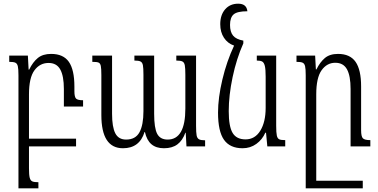

<svg xmlns="http://www.w3.org/2000/svg" viewBox="-20 -793 2049 1040"><path d="M326 -216V-311Q326 -381 306.5 -416.5Q287 -452 243 -452Q196 -452 166.5 -412Q137 -372 137 -282V-42H392V0H137V119Q137 155 141 170Q145 185 155 189.5Q165 194 188 194V227H80V-385Q80 -420 76.5 -434.5Q73 -449 63 -453.5Q53 -458 30 -458V-492H131L135 -416H138Q158 -457 185 -479Q212 -501 257 -501Q323 -501 353 -458Q383 -415 383 -324V-299Q383 -268 392 -259Q401 -250 430 -250V-216Z M1042 -492V-112Q1042 -75 1045 -59.5Q1048 -44 1058 -38.5Q1068 -33 1091 -33V0H990L986 -74H984Q969 -32 941 -11Q913 10 868 10Q826 10 800.5 -11.5Q775 -33 765 -78H763Q736 10 646 10Q529 10 529 -170V-386Q529 -422 526 -436Q523 -450 514 -454Q505 -458 480 -458V-492H587V-177Q587 -105 604.5 -71Q622 -37 663 -37Q714 -37 735.5 -76.5Q757 -116 757 -191V-388Q757 -425 754 -440Q751 -455 741 -460Q731 -465 708 -465V-492H815V-177Q815 -99 831.5 -68Q848 -37 888 -37Q984 -37 984 -205V-387Q984 -424 981 -439.5Q978 -455 968 -460Q958 -465 935 -465V-492Z M1525 -34V0H1428L1421 -74H1417Q1401 -37 1368.5 -13.5Q1336 10 1294 10Q1226 10 1193.5 -35.5Q1161 -81 1161 -183Q1161 -263 1184.5 -362Q1208 -461 1248 -546Q1213 -558 1193 -588.5Q1173 -619 1173 -662Q1173 -712 1199.5 -742.5Q1226 -773 1270 -773Q1316 -773 1320 -732Q1265 -732 1245.5 -715Q1226 -698 1226 -658Q1226 -620 1242.5 -600Q1259 -580 1298 -573V-558Q1261 -475 1240 -375.5Q1219 -276 1219 -191Q1219 -108 1240 -73Q1261 -38 1310 -38Q1361 -38 1390 -85Q1419 -132 1419 -209V-377Q1419 -418 1414.5 -436Q1410 -454 1400.5 -459.5Q1391 -465 1371 -465V-492H1476V-112Q1476 -74 1479.5 -58.5Q1483 -43 1492.5 -38.5Q1502 -34 1525 -34Z M1879 0V-311Q1879 -382 1859.5 -417.5Q1840 -453 1796 -453Q1751 -453 1722 -412.5Q1693 -372 1693 -282V186H1945V227H1678H1636V-385Q1636 -420 1632.5 -434.5Q1629 -449 1619 -453.5Q1609 -458 1586 -458V-492H1687L1691 -417H1694Q1713 -456 1739.5 -478.5Q1766 -501 1811 -501Q1876 -501 1906 -458Q1936 -415 1936 -325V-88Q1936 -54 1945.5 -44Q1955 -34 1986 -34V0Z"/></svg>

Font: Noto Serif Armenian Light Cond
Style: Regular
Weight: 300
Width: 3
Designer: Monotype Design team
Foundry: Monotype Imaging Inc.
Version: Version 1.000